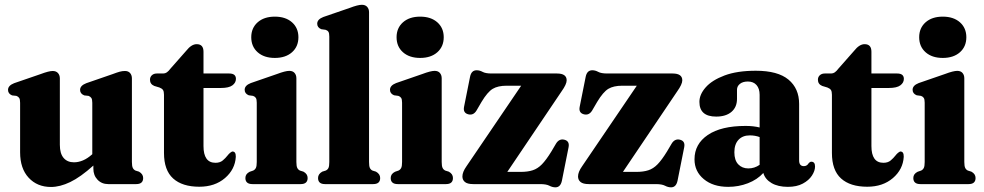

<svg xmlns="http://www.w3.org/2000/svg" viewBox="-20 -769 4111 802"><path d="M64 -133V-339.5Q64 -354 60.2 -359.8Q56.5 -365.5 48.5 -368.5L30.5 -370.5Q13.5 -377.5 13.5 -393.5Q13.5 -411.5 39 -421.5L149.5 -459.5Q184 -472.5 200 -472.5Q214.5 -472.5 222.2 -463.8Q230 -455 230 -441.5V-164Q230 -127.5 245.8 -109.2Q261.5 -91 289 -91Q307.5 -91 326.5 -99Q345.5 -107 364.5 -124L365.5 -125V-339.5Q365.5 -354 361.5 -359.8Q357.5 -365.5 350 -368.5L332 -370.5Q314.5 -377.5 314.5 -393.5Q314.5 -411.5 340.5 -421.5L450.5 -459.5Q469 -466.5 480 -469.5Q491 -472.5 502 -472.5Q516 -472.5 523.5 -463.8Q531 -455 531 -441.5V-92.5Q531 -75 534.8 -67.5Q538.5 -60 546 -56.5L560.5 -52Q578 -42 578 -25.5Q578 0 549 0H432Q405 0 387.5 -18.2Q370 -36.5 370 -64.5V-77.5Q316 -29 273.2 -8.5Q230.5 12 193 12Q135.5 12 99.8 -26.5Q64 -65 64 -133Z M646 -403.5 624.5 -410Q606.5 -417.5 606.5 -436Q606.5 -447.5 614.5 -454.8Q622.5 -462 635 -462H662Q670 -462 677 -466.8Q684 -471.5 693.5 -484L757.5 -556.5Q779.5 -584.5 801.5 -584.5Q830 -584.5 830 -553V-462H937.5Q965.5 -462 965.5 -439.5Q965.5 -423.5 950.8 -412.5Q936 -401.5 903 -401.5H830V-159Q830 -89 880 -89Q899 -89 910.5 -98.8Q922 -108.5 930.8 -119.8Q939.5 -131 949.5 -136Q965.5 -137.5 965 -114Q962 -61.5 919.8 -25.2Q877.5 11 812.5 11Q741.5 11 703.2 -23.5Q665 -58 665 -130V-373Q665 -387 660.8 -393.2Q656.5 -399.5 646 -403.5Z M1128 -527Q1083 -527 1056.2 -550.8Q1029.5 -574.5 1029.5 -613.5Q1029.5 -652 1056.2 -675.8Q1083 -699.5 1128 -699.5Q1173 -699.5 1199.8 -675.8Q1226.5 -652 1226.5 -613.5Q1226.5 -574.5 1199.8 -550.8Q1173 -527 1128 -527ZM1218 -442V-92.5Q1218 -75 1221.8 -67.5Q1225.5 -60 1233 -56.5L1247.5 -52Q1265 -42.5 1265 -25.5Q1265 0 1236 0H1034.5Q1005 0 1005 -25.5Q1005 -42.5 1023 -51.5L1037.5 -56.5Q1045 -60 1048.8 -67.5Q1052.5 -75 1052.5 -92.5V-340Q1052.5 -354.5 1048.5 -360.2Q1044.5 -366 1037 -368.5L1019 -371Q1002 -378 1002 -394Q1002 -412 1027.5 -422L1137.5 -460Q1172 -473 1188.5 -473Q1203 -473 1210.5 -464.2Q1218 -455.5 1218 -442Z M1521.5 -718V-92.5Q1521.5 -75 1525 -67.5Q1528.5 -60 1536 -56.5L1550.5 -52Q1568 -42 1568 -25.5Q1568 0 1539 0H1337.5Q1308.5 0 1308.5 -25.5Q1308.5 -42 1326 -52L1340.5 -56.5Q1348.5 -60 1352 -67.5Q1355.5 -75 1355.5 -92.5V-616Q1355.5 -630.5 1351.8 -636.2Q1348 -642 1340 -644.5L1322 -647Q1305 -654 1305 -670Q1305 -688 1330.5 -698L1441 -736Q1475 -749 1491.5 -749Q1506 -749 1513.8 -740.2Q1521.5 -731.5 1521.5 -718Z M1735 -527Q1690 -527 1663.2 -550.8Q1636.5 -574.5 1636.5 -613.5Q1636.5 -652 1663.2 -675.8Q1690 -699.5 1735 -699.5Q1780 -699.5 1806.8 -675.8Q1833.5 -652 1833.5 -613.5Q1833.5 -574.5 1806.8 -550.8Q1780 -527 1735 -527ZM1825 -442V-92.5Q1825 -75 1828.8 -67.5Q1832.5 -60 1840 -56.5L1854.5 -52Q1872 -42.5 1872 -25.5Q1872 0 1843 0H1641.5Q1612 0 1612 -25.5Q1612 -42.5 1630 -51.5L1644.5 -56.5Q1652 -60 1655.8 -67.5Q1659.5 -75 1659.5 -92.5V-340Q1659.5 -354.5 1655.5 -360.2Q1651.5 -366 1644 -368.5L1626 -371Q1609 -378 1609 -394Q1609 -412 1634.5 -422L1744.5 -460Q1779 -473 1795.5 -473Q1810 -473 1817.5 -464.2Q1825 -455.5 1825 -442Z M2325.5 -387 2099 -51H2155Q2184.5 -51 2205.2 -57.8Q2226 -64.5 2243.8 -82.8Q2261.5 -101 2283 -136L2302.5 -169Q2315.5 -190.5 2337 -185.5Q2360 -180 2355 -154L2327 -13.5Q2321 13.5 2300 13.5Q2287.5 13.5 2274.8 6.8Q2262 0 2236 0H1957Q1932.5 0 1922 -8.8Q1911.5 -17.5 1911.5 -32Q1911.5 -50.5 1928.5 -74.5L2157 -411H2096.5Q2060 -411 2038.2 -398Q2016.5 -385 1991.5 -343.5L1970.5 -307.5Q1957.5 -286 1936 -291.5Q1913 -297.5 1918.5 -323.5L1943.5 -448.5Q1949 -475.5 1971 -475.5Q1983.5 -475.5 1995.8 -468.8Q2008 -462 2033.5 -462H2306.5Q2347 -462 2347 -433.5Q2347 -417 2325.5 -387Z M2808.5 -387 2582 -51H2638Q2667.5 -51 2688.2 -57.8Q2709 -64.5 2726.8 -82.8Q2744.5 -101 2766 -136L2785.5 -169Q2798.5 -190.5 2820 -185.5Q2843 -180 2838 -154L2810 -13.5Q2804 13.5 2783 13.5Q2770.5 13.5 2757.8 6.8Q2745 0 2719 0H2440Q2415.5 0 2405 -8.8Q2394.5 -17.5 2394.5 -32Q2394.5 -50.5 2411.5 -74.5L2640 -411H2579.5Q2543 -411 2521.2 -398Q2499.5 -385 2474.5 -343.5L2453.5 -307.5Q2440.5 -286 2419 -291.5Q2396 -297.5 2401.5 -323.5L2426.5 -448.5Q2432 -475.5 2454 -475.5Q2466.5 -475.5 2478.8 -468.8Q2491 -462 2516.5 -462H2789.5Q2830 -462 2830 -433.5Q2830 -417 2808.5 -387Z M2881 -103.5Q2881 -167.5 2936.5 -205.2Q2992 -243 3094.5 -243Q3127.5 -243 3153 -236.5V-373Q3153 -399 3140 -413.8Q3127 -428.5 3104 -428.5Q3083 -428.5 3070.8 -418.8Q3058.5 -409 3058.5 -394V-356Q3058.5 -321.5 3035.5 -301.8Q3012.5 -282 2971.5 -282Q2901.5 -282 2901.5 -343.5Q2901.5 -374.5 2927.8 -404.2Q2954 -434 3006.5 -453.8Q3059 -473.5 3137 -473.5Q3229 -473.5 3273.5 -436.5Q3318 -399.5 3318 -335V-99Q3318 -75 3338 -75Q3351 -75 3358.5 -88Q3363.5 -93.5 3369 -93.5Q3384.5 -93.5 3384.5 -73.5Q3384.5 -55.5 3371.5 -35.5Q3358.5 -15.5 3333.2 -2Q3308 11.5 3271 11.5Q3230 11.5 3203 -4.2Q3176 -20 3168.5 -46.5Q3143 -18.5 3104 -3.5Q3065 11.5 3022 11.5Q2958.5 11.5 2919.8 -20.8Q2881 -53 2881 -103.5ZM3047.5 -133Q3047.5 -99.5 3063.8 -82.5Q3080 -65.5 3106 -65.5Q3131.5 -65.5 3153 -80.5V-196.5Q3134 -203.5 3112 -203.5Q3082 -203.5 3064.8 -185Q3047.5 -166.5 3047.5 -133Z M3436 -403.5 3414.5 -410Q3396.5 -417.5 3396.5 -436Q3396.5 -447.5 3404.5 -454.8Q3412.5 -462 3425 -462H3452Q3460 -462 3467 -466.8Q3474 -471.5 3483.5 -484L3547.5 -556.5Q3569.5 -584.5 3591.5 -584.5Q3620 -584.5 3620 -553V-462H3727.5Q3755.5 -462 3755.5 -439.5Q3755.5 -423.5 3740.8 -412.5Q3726 -401.5 3693 -401.5H3620V-159Q3620 -89 3670 -89Q3689 -89 3700.5 -98.8Q3712 -108.5 3720.8 -119.8Q3729.5 -131 3739.5 -136Q3755.5 -137.5 3755 -114Q3752 -61.5 3709.8 -25.2Q3667.5 11 3602.5 11Q3531.5 11 3493.2 -23.5Q3455 -58 3455 -130V-373Q3455 -387 3450.8 -393.2Q3446.5 -399.5 3436 -403.5Z M3918 -527Q3873 -527 3846.2 -550.8Q3819.5 -574.5 3819.5 -613.5Q3819.5 -652 3846.2 -675.8Q3873 -699.5 3918 -699.5Q3963 -699.5 3989.8 -675.8Q4016.5 -652 4016.5 -613.5Q4016.5 -574.5 3989.8 -550.8Q3963 -527 3918 -527ZM4008 -442V-92.5Q4008 -75 4011.8 -67.5Q4015.5 -60 4023 -56.5L4037.5 -52Q4055 -42.5 4055 -25.5Q4055 0 4026 0H3824.5Q3795 0 3795 -25.5Q3795 -42.5 3813 -51.5L3827.5 -56.5Q3835 -60 3838.8 -67.5Q3842.5 -75 3842.5 -92.5V-340Q3842.5 -354.5 3838.5 -360.2Q3834.5 -366 3827 -368.5L3809 -371Q3792 -378 3792 -394Q3792 -412 3817.5 -422L3927.5 -460Q3962 -473 3978.5 -473Q3993 -473 4000.5 -464.2Q4008 -455.5 4008 -442Z"/></svg>

Font: Fraunces 72pt S050
Style: Bold
Weight: 700
Version: Version 1.000; ttfautohint (v1.8.3)